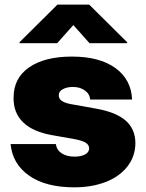

<svg xmlns="http://www.w3.org/2000/svg" viewBox="-20 -796 628 826"><path d="M548.3 -367.9H367.9Q365.8 -392.4 344.8 -407.1Q323.9 -421.9 294 -421.9Q267.8 -421.9 250.2 -412.3Q232.6 -402.7 233 -386.4Q231.5 -357.6 285.5 -348L396.3 -328.1Q480.1 -312.9 521.1 -276.8Q562.1 -240.8 562.5 -180.4Q562.1 -123.2 527.9 -79.5Q493.6 -35.9 434.3 -13Q375 9.9 299.7 9.9Q176.8 9.9 105.3 -40.3Q33.7 -90.6 25.6 -176.1H220.2Q224.1 -150.2 245.7 -136.2Q267.4 -122.2 301.1 -122.2Q328.8 -122.2 346.1 -131.6Q363.3 -141 363.6 -157.7Q363.3 -172.9 348.4 -182.2Q333.5 -191.4 301.1 -197.4L204.5 -214.5Q121.4 -229 79.5 -269.7Q37.6 -310.4 38.4 -375Q38 -459.5 104.9 -506Q171.9 -552.6 289.8 -552.6Q407.7 -552.6 476 -503.6Q544.4 -454.5 548.3 -367.9ZM225.9 -610.1H63.9V-614.3L227.3 -776.3H363.6L527 -614.3V-610.1H365.1L295.5 -688.2Z"/></svg>

Font: Karasuma Gothic
Style: Black
Weight: 900
Designer: Rasmus Andersson / Ryoko Nishizuka
Foundry: Genbu
Version: Version 1.00